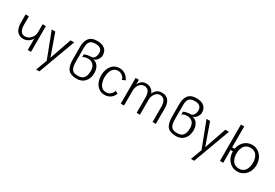

<svg xmlns="http://www.w3.org/2000/svg" viewBox="55 -1822 4513 3154"><g transform="rotate(30 2311.5 -245.0)"><path d="M374 0V-217.8Q367.7 -202.6 354 -186.3Q340.3 -169.9 320.6 -154.5Q300.8 -139.2 273.7 -129.2Q246.6 -119.1 217.8 -119.1Q173.8 -119.1 141.1 -135.5Q108.4 -151.9 89.4 -181.2Q70.3 -210.4 61 -247.1Q51.8 -283.7 51.8 -327.1V-487.8H113.8V-324.2Q113.8 -301.3 116.5 -280.8Q119.1 -260.3 126.5 -239.3Q133.8 -218.3 145.5 -203.1Q157.2 -188 176.5 -178.5Q195.8 -168.9 221.2 -168.9Q283.2 -168.9 328.6 -220Q374 -271 374 -335.9V-487.8H436V0Z M653.8 210 732.9 -1 546.9 -487.8H614.7L760.7 -74.2L903.8 -487.8H972.2L714.8 210Z M1304.2 9.8Q1191.4 9.8 1141.8 -47.1Q1092.3 -104 1092.3 -241.2V-480Q1092.3 -528.3 1102.8 -566.9Q1113.3 -605.5 1135.7 -636.2Q1158.2 -667 1197.8 -683.6Q1237.3 -700.2 1292 -700.2Q1382.3 -700.2 1434.1 -659.4Q1485.8 -618.7 1485.8 -534.2Q1485.8 -500 1458.3 -457.8Q1430.7 -415.5 1380.9 -401.9Q1420.9 -400.4 1451.7 -372.6Q1482.4 -344.7 1497.3 -304.7Q1512.2 -264.6 1512.2 -221.2Q1512.2 -115.2 1455.6 -52.7Q1398.9 9.8 1304.2 9.8ZM1296.9 -43Q1377.9 -43 1410.9 -88.4Q1443.8 -133.8 1443.8 -219.2Q1443.8 -258.3 1432.4 -288.6Q1420.9 -318.8 1401.4 -336.7Q1381.8 -354.5 1358.4 -363.3Q1335 -372.1 1309.1 -372.1Q1240.7 -372.1 1207 -342.8V-396Q1246.6 -419.4 1335 -422.9Q1356.4 -423.3 1373 -435.1Q1389.6 -446.8 1398.7 -464.4Q1407.7 -481.9 1412.4 -500Q1417 -518.1 1417 -535.2Q1417 -591.3 1386 -618.2Q1355 -645 1292 -645Q1249.5 -645 1221.4 -634.3Q1193.4 -623.5 1179.2 -601.8Q1165 -580.1 1159.7 -554.9Q1154.3 -529.8 1154.3 -493.2V-240.2Q1154.3 -179.7 1161.6 -141.8Q1168.9 -104 1186.8 -81.8Q1204.6 -59.6 1230.2 -51.3Q1255.9 -43 1296.9 -43Z M1833 9.8Q1767.6 9.8 1720 -26.1Q1672.4 -62 1649.7 -118.4Q1627 -174.8 1627 -243.2Q1627 -283.2 1635 -320.1Q1643.1 -356.9 1660.2 -389.2Q1677.2 -421.4 1701.2 -445.1Q1725.1 -468.8 1758.8 -482.4Q1792.5 -496.1 1832 -496.1Q1895.5 -496.1 1943.4 -463.1Q1991.2 -430.2 2017.1 -372.1L1959 -346.2Q1948.2 -392.1 1913.3 -418.9Q1878.4 -445.8 1832 -445.8Q1801.3 -445.8 1776.6 -433.3Q1752 -420.9 1736.1 -400.9Q1720.2 -380.9 1709.5 -354Q1698.7 -327.1 1694.3 -299.6Q1689.9 -272 1689.9 -243.2Q1689.9 -206.1 1697.5 -171.9Q1705.1 -137.7 1720.7 -107.2Q1736.3 -76.7 1765.1 -58.3Q1793.9 -40 1832 -40Q1878.9 -40 1913.6 -67.4Q1948.2 -94.7 1959 -140.1L2011.2 -116.2Q1990.2 -56.6 1943.6 -23.4Q1897 9.8 1833 9.8Z M2138.2 0V-487.8H2200.2V-396Q2214.8 -440.9 2251.2 -469Q2287.6 -497.1 2335.4 -497.1Q2389.6 -497.1 2430.2 -470.2Q2470.7 -443.4 2488.3 -392.1Q2530.8 -496.1 2636.2 -496.1Q2680.7 -496.1 2713.6 -480.5Q2746.6 -464.8 2765.6 -437Q2784.7 -409.2 2793.9 -374.8Q2803.2 -340.3 2803.2 -298.8V0H2741.2V-291Q2741.2 -319.8 2736.1 -345.2Q2731 -370.6 2719.5 -394.5Q2708 -418.5 2685.3 -432.6Q2662.6 -446.8 2631.3 -446.8Q2572.3 -446.8 2536.9 -397Q2501.5 -347.2 2501.5 -279.8V0H2439.5V-293Q2439.5 -322.3 2434.6 -347.4Q2429.7 -372.6 2418.2 -396Q2406.7 -419.4 2384.3 -433.1Q2361.8 -446.8 2330.1 -446.8Q2299.8 -446.8 2274.7 -432.6Q2249.5 -418.5 2233.4 -394.8Q2217.3 -371.1 2208.7 -341.3Q2200.2 -311.5 2200.2 -279.8V0Z M3186.5 9.8Q3073.7 9.8 3024.2 -47.1Q2974.6 -104 2974.6 -241.2V-480Q2974.6 -528.3 2985.1 -566.9Q2995.6 -605.5 3018.1 -636.2Q3040.5 -667 3080.1 -683.6Q3119.6 -700.2 3174.3 -700.2Q3264.6 -700.2 3316.4 -659.4Q3368.2 -618.7 3368.2 -534.2Q3368.2 -500 3340.6 -457.8Q3313 -415.5 3263.2 -401.9Q3303.2 -400.4 3334 -372.6Q3364.7 -344.7 3379.6 -304.7Q3394.5 -264.6 3394.5 -221.2Q3394.5 -115.2 3337.9 -52.7Q3281.2 9.8 3186.5 9.8ZM3179.2 -43Q3260.3 -43 3293.2 -88.4Q3326.2 -133.8 3326.2 -219.2Q3326.2 -258.3 3314.7 -288.6Q3303.2 -318.8 3283.7 -336.7Q3264.2 -354.5 3240.7 -363.3Q3217.3 -372.1 3191.4 -372.1Q3123 -372.1 3089.4 -342.8V-396Q3128.9 -419.4 3217.3 -422.9Q3238.8 -423.3 3255.4 -435.1Q3272 -446.8 3281 -464.4Q3290 -481.9 3294.7 -500Q3299.3 -518.1 3299.3 -535.2Q3299.3 -591.3 3268.3 -618.2Q3237.3 -645 3174.3 -645Q3131.8 -645 3103.8 -634.3Q3075.7 -623.5 3061.5 -601.8Q3047.4 -580.1 3042 -554.9Q3036.6 -529.8 3036.6 -493.2V-240.2Q3036.6 -179.7 3043.9 -141.8Q3051.3 -104 3069.1 -81.8Q3086.9 -59.6 3112.5 -51.3Q3138.2 -43 3179.2 -43Z M3590.3 210 3669.4 -1 3483.4 -487.8H3551.3L3697.3 -74.2L3840.3 -487.8H3908.7L3651.4 210Z M4349.6 9.8Q4284.2 9.8 4232.2 -24.2Q4180.2 -58.1 4152.1 -115.7Q4124 -173.3 4124.5 -243.2H4081.5V0H4019.5V-689.9H4081.5V-293H4127.4Q4143.1 -380.9 4203.4 -437.5Q4263.7 -494.1 4349.6 -494.1Q4414.6 -494.1 4466.3 -460.2Q4518.1 -426.3 4546.4 -368.7Q4574.7 -311 4574.7 -242.2Q4574.7 -172.9 4546.4 -115.5Q4518.1 -58.1 4466.3 -24.2Q4414.6 9.8 4349.6 9.8ZM4277.8 -61Q4308.6 -44.9 4349.6 -44.9Q4390.6 -44.9 4421.4 -61Q4452.1 -77.1 4470 -105.2Q4487.8 -133.3 4496.6 -167.7Q4505.4 -202.1 4505.4 -242.2Q4505.4 -282.2 4496.6 -316.7Q4487.8 -351.1 4470 -378.9Q4452.1 -406.7 4421.4 -422.9Q4390.6 -439 4349.6 -439Q4308.6 -439 4277.8 -422.9Q4247.1 -406.7 4229 -378.9Q4210.9 -351.1 4202.1 -316.7Q4193.4 -282.2 4193.4 -242.2Q4193.4 -202.1 4202.1 -167.7Q4210.9 -133.3 4229 -105.2Q4247.1 -77.1 4277.8 -61Z"/></g></svg>

Font: HK Grotesk Light
Style: Regular
Weight: 300
Designer: Alfredo Marco Pradil and Stefan Peev
Foundry: Hanken Design Co.
Version: Version 1.045;PS 001.045;hotconv 1.0.88;makeotf.lib2.5.64775